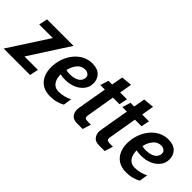

<svg xmlns="http://www.w3.org/2000/svg" viewBox="-2 -1231 1850 1850"><g transform="rotate(45 923.0 -305.5)"><path d="M-29.5 0 233.5 -406.5H48.5L67 -494.5H428L166 -88H349L330.5 0Z M762.5 -28Q734.5 -11.5 696.8 -0.8Q659 10 613 10Q547 10 504.2 -17.2Q461.5 -44.5 440.8 -91Q420 -137.5 420 -195Q420 -255 438.8 -310.5Q457.5 -366 491.8 -409.5Q526 -453 573.2 -478.5Q620.5 -504 677.5 -504Q747 -504 783.5 -467.8Q820 -431.5 820 -374Q820 -324 790.2 -286Q760.5 -248 711.2 -226.8Q662 -205.5 603 -205.5Q561 -205.5 533.5 -212.5Q535.5 -161.5 550.8 -132.5Q566 -103.5 588.8 -91.8Q611.5 -80 636.5 -80Q674.5 -80 710.8 -89.2Q747 -98.5 775.5 -114.5ZM670.5 -413.5Q620.5 -413.5 588.8 -375.5Q557 -337.5 544.5 -282Q566 -275 588 -275Q642.5 -275 673.2 -288.5Q704 -302 716.5 -322.2Q729 -342.5 729 -362Q729 -382.5 718.2 -393.8Q707.5 -405 693.5 -409.2Q679.5 -413.5 670.5 -413.5Z M980.5 10Q929 10 907 -18.2Q885 -46.5 885 -84Q885 -87 885.8 -93Q886.5 -99 889 -116Q891.5 -133 897.5 -167.5Q903.5 -202 913.5 -260.8Q923.5 -319.5 939.5 -410H877.5L904 -494.5H954.5Q964 -548 975 -610.5L1085 -621L1063.5 -494.5H1156L1139 -410H1049L998.5 -111.5Q998 -84.5 1011 -80Q1024 -75.5 1053.5 -75.5H1083.5L1056.5 10Z M1280.5 10Q1229 10 1207 -18.2Q1185 -46.5 1185 -84Q1185 -87 1185.8 -93Q1186.5 -99 1189 -116Q1191.5 -133 1197.5 -167.5Q1203.5 -202 1213.5 -260.8Q1223.5 -319.5 1239.5 -410H1177.5L1204 -494.5H1254.5Q1264 -548 1275 -610.5L1385 -621L1363.5 -494.5H1456L1439 -410H1349L1298.5 -111.5Q1298 -84.5 1311 -80Q1324 -75.5 1353.5 -75.5H1383.5L1356.5 10Z M1798.5 -28Q1770.5 -11.5 1732.8 -0.8Q1695 10 1649 10Q1583 10 1540.2 -17.2Q1497.5 -44.5 1476.8 -91Q1456 -137.5 1456 -195Q1456 -255 1474.8 -310.5Q1493.5 -366 1527.8 -409.5Q1562 -453 1609.2 -478.5Q1656.5 -504 1713.5 -504Q1783 -504 1819.5 -467.8Q1856 -431.5 1856 -374Q1856 -324 1826.2 -286Q1796.5 -248 1747.2 -226.8Q1698 -205.5 1639 -205.5Q1597 -205.5 1569.5 -212.5Q1571.5 -161.5 1586.8 -132.5Q1602 -103.5 1624.8 -91.8Q1647.5 -80 1672.5 -80Q1710.5 -80 1746.8 -89.2Q1783 -98.5 1811.5 -114.5ZM1706.5 -413.5Q1656.5 -413.5 1624.8 -375.5Q1593 -337.5 1580.5 -282Q1602 -275 1624 -275Q1678.5 -275 1709.2 -288.5Q1740 -302 1752.5 -322.2Q1765 -342.5 1765 -362Q1765 -382.5 1754.2 -393.8Q1743.5 -405 1729.5 -409.2Q1715.5 -413.5 1706.5 -413.5Z"/></g></svg>

Font: Cabin Condensed SemiBold
Style: Italic
Weight: 600
Width: 3
Italic angle: -10°
Designer: Pablo Impallari
Foundry: Pablo Impallari. http://www.impallari.com Igino Marini. http://www.ikern.com
Version: Version 3.001; ttfautohint (v1.8.3)